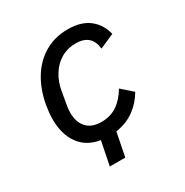

<svg xmlns="http://www.w3.org/2000/svg" viewBox="-162 -685 925 962"><g transform="rotate(-30 300.0 -204.5)"><path d="M69.5 -202Q69.5 -236 76.5 -278Q91 -361.5 129.2 -424Q167.5 -486.5 226.5 -520.8Q285.5 -555 360 -555Q437.5 -555 483.2 -518.8Q529 -482.5 542.5 -423L459 -386.5Q454 -431 429 -452.5Q404 -474 358.5 -474Q312 -474 274.5 -452Q237 -430 212.8 -391.5Q188.5 -353 180 -305L167 -230.5Q162.5 -207.5 162.5 -186Q162.5 -131 191.5 -99.5Q220.5 -68 276.5 -68Q328 -68 366.8 -94Q405.5 -120 434.5 -169.5L497 -114.5Q468 -64.5 423.2 -32Q378.5 0.5 316 10L289 146H199.5L227 9Q151 -2.5 110.2 -58.2Q69.5 -114 69.5 -202Z"/></g></svg>

Font: JuliaMono Medium
Style: Italic
Weight: 500
Italic angle: -9°
Monospace: yes
Designer: cormullion
Foundry: corm
Version: Version 0.054; ttfautohint (v1.8.4)